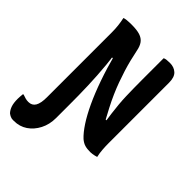

<svg xmlns="http://www.w3.org/2000/svg" viewBox="-298 -830 1154 1154"><g transform="rotate(45 279.0 -253.0)"><path d="M17 60Q47 60 61.5 36Q76 12 76 -39V-96Q97 -96 119 -88Q141 -80 160 -66.5Q179 -53 191 -38Q203 -23 203 -9V10Q203 65 180.5 108.5Q158 152 121 177Q84 202 36 202H27Q16 202 6 197.5Q-4 193 -13 186Q-27 171 -34.5 149Q-42 127 -42 92Q-42 81 -41 70Q-40 59 -39 49H-33Q-18 54 -8 57Q2 60 17 60ZM203 1Q194 3 184 5Q174 7 158 7Q131 7 112 -4Q93 -15 84.5 -37.5Q76 -60 76 -94Q76 -155 76 -217.5Q76 -280 76 -342.5Q76 -405 76 -467.5Q76 -530 76 -591Q76 -620 73 -647Q70 -674 64 -701Q76 -705 86 -706Q96 -707 106.5 -707.5Q117 -708 128 -708Q172 -708 198.5 -699.5Q225 -691 239.5 -671.5Q254 -652 260 -619Q267 -585 275.5 -550.5Q284 -516 295 -481Q306 -446 319 -410Q332 -374 348.5 -336.5Q365 -299 386 -258.5Q407 -218 431 -174L391 -194H456L430 -171Q424 -211 419.5 -246Q415 -281 412 -314Q409 -347 408 -380.5Q407 -414 406.5 -449Q406 -484 406 -522Q406 -568 406 -612.5Q406 -657 406 -701Q413 -705 424.5 -706.5Q436 -708 453 -708Q488 -708 510.5 -687.5Q533 -667 533 -620Q533 -557 533 -493.5Q533 -430 533 -365.5Q533 -301 533 -236.5Q533 -172 533 -107Q533 -80 535 -52.5Q537 -25 543 1Q535 4 526.5 5.5Q518 7 510 8.5Q502 10 493 10Q465 10 446.5 4.5Q428 -1 409 -17Q381 -43 351.5 -88Q322 -133 292.5 -196Q263 -259 235 -339Q207 -419 182 -514L217 -485H158L179 -515Q186 -471 190 -428.5Q194 -386 196.5 -345.5Q199 -305 200.5 -264Q202 -223 202.5 -182.5Q203 -142 203 -101Q203 -75 203 -50Q203 -25 203 1Z"/></g></svg>

Font: Recursive Monospace Casual
Style: Bold
Weight: 700
Version: Version 1.047